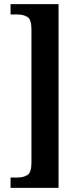

<svg xmlns="http://www.w3.org/2000/svg" viewBox="-20 -780 384 928"><path d="M31 128V78H65Q93 78 112.5 66Q132 54 132 6V-638Q132 -686 112.5 -698Q93 -710 65 -710H31V-760H263V128Z"/></svg>

Font: Noto Serif Hebrew ExtraCondensed
Style: Bold
Weight: 700
Width: 2
Designer: Monotype Design Team
Foundry: Monotype Imaging Inc.
Version: Version 2.004; ttfautohint (v1.8.4.7-5d5b)